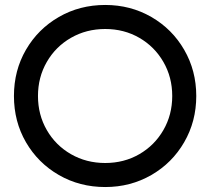

<svg xmlns="http://www.w3.org/2000/svg" viewBox="-20 -740 847 774"><path d="M36.2 -353Q36.2 -456 84.7 -539.5Q133.2 -623 217.2 -671.5Q301.2 -720 404.2 -720Q506.2 -720 590.2 -671.5Q674.2 -623 722.7 -539Q771.2 -455 771.2 -353Q771.2 -251 722.7 -167Q674.2 -83 590.2 -34.5Q506.2 14 404.2 14Q301.2 14 217.2 -34.5Q133.2 -83 84.7 -166.5Q36.2 -250 36.2 -353ZM674.3 -353Q674.3 -428.7 638.7 -490.3Q603.2 -551.9 541.7 -587.5Q480.1 -623.1 404.1 -623.1Q328.1 -623.1 266.1 -587.5Q204.2 -551.9 168.7 -490.3Q133.1 -428.7 133.1 -353Q133.1 -277.3 168.7 -215.7Q204.2 -154.1 266.1 -118.5Q328.1 -82.9 404.1 -82.9Q480.1 -82.9 541.7 -118.5Q603.2 -154.1 638.7 -215.7Q674.3 -277.3 674.3 -353Z"/></svg>

Font: Lineal Thin
Style: Regular
Weight: 200
Designer: Created by Frank Adebiaye with contributions from Anton Moglia & Ariel Martín Pérez
Created by Frank ADEBIAYE with FontF
Foundry: Velvetyne Type Foundry
Version: Version 2.000;Glyphs 3.2 (3227)